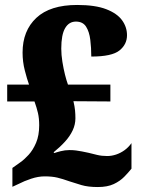

<svg xmlns="http://www.w3.org/2000/svg" viewBox="-20 -744 571 774"><path d="M374 10Q335 10 308 2Q281 -6 260 -13Q232 -23 211 -28Q190 -33 160 -33Q134 -33 105.5 -23.5Q77 -14 56 -3L30 9V-67L61 -89Q77 -100 95 -119.5Q113 -139 125.5 -168.5Q138 -198 138 -239Q138 -267 133 -288.5Q128 -310 119 -335H9V-403H97Q89 -425 80 -460Q71 -495 71 -532Q71 -620 126.5 -672Q182 -724 291 -724Q364 -724 408 -707Q452 -690 472 -662.5Q492 -635 492 -602Q492 -565 461.5 -540.5Q431 -516 348 -516Q348 -551 344 -583.5Q340 -616 327 -636.5Q314 -657 286 -657Q258 -657 242.5 -630.5Q227 -604 227 -548Q227 -523 231.5 -495Q236 -467 242 -443Q248 -419 254 -403H425V-335L276 -336Q281 -315 282.5 -299Q284 -283 284 -267Q284 -242 273 -218.5Q262 -195 242 -173Q222 -151 196 -130L199 -127Q207 -130 224.5 -134.5Q242 -139 260 -139Q274 -139 286 -137.5Q298 -136 310.5 -133.5Q323 -131 337 -128Q353 -124 371.5 -119.5Q390 -115 412 -115Q430 -115 448 -121Q466 -127 482 -138.5Q498 -150 510 -167V-64Q498 -49 481 -31.5Q464 -14 438.5 -2Q413 10 374 10Z"/></svg>

Font: Noto Serif Khmer SemiCondensed Black
Style: Regular
Weight: 900
Width: 4
Designer: Danh Hong and the Monotype Design Team
Foundry: Monotype Imaging Inc.
Version: Version 2.004